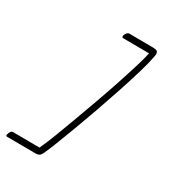

<svg xmlns="http://www.w3.org/2000/svg" viewBox="-199 -770 813 901"><g transform="rotate(30 208.0 -319.5)"><path d="M138 34 -20 33Q-26 33 -26 27Q-26 25 -25.5 23Q-25 21 -24 18Q-18 0 -6 0L137 1L145 -17Q155 -38 173 -84.5Q191 -131 213.5 -192.5Q236 -254 260 -320.5Q284 -387 305 -450.5Q326 -514 341 -563.5Q356 -613 361 -639L220 -640Q214 -640 214 -647Q214 -655 220.5 -664Q227 -673 234 -673L364 -672Q377 -672 384.5 -668.5Q392 -665 392 -651Q392 -648 391.5 -645Q391 -642 390 -637Q384 -603 367.5 -547Q351 -491 329 -424.5Q307 -358 283 -290Q259 -222 236 -160.5Q213 -99 195.5 -54.5Q178 -10 169 9Q161 26 153.5 30Q146 34 138 34Z"/></g></svg>

Font: Oooh Baby
Style: Regular
Weight: 400
Designer: Robert E. Leuschke
Foundry: Robert E. Leuschke
Version: Version 1.011; ttfautohint (v1.8.3)